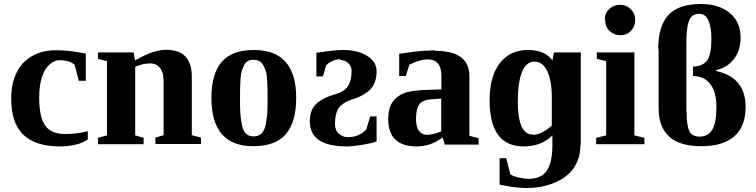

<svg xmlns="http://www.w3.org/2000/svg" viewBox="-20 -721 3782 960"><path d="M419 -28 420 -25Q397 -7 359 2Q320 11 279 11Q157 11 96 -48Q36 -106 36 -228Q36 -304 63 -358Q90 -413 141 -441Q193 -470 260 -470Q326 -470 409 -453V-317H374L353 -398Q335 -411 320 -415Q302 -420 278 -420Q251 -420 226 -397Q202 -375 189 -333Q176 -293 176 -233Q176 -135 206 -93Q236 -51 304 -51Q369 -51 419 -65Z M655 -419 689 -437Q757 -472 812 -472Q939 -472 939 -337V-45L985 -33V-1H757V-33L798 -45V-318Q798 -358 780 -381Q762 -404 731 -404Q695 -404 656 -387V-44L698 -32V0H470V-32L515 -44V-415L470 -427V-459H648Z M1250 -471Q1461 -471 1461 -232Q1461 -111 1409.5 -50.5Q1358 10 1246 10Q1037 10 1037 -232Q1037 -351 1088 -411Q1139 -471 1250 -471ZM1318 -232Q1318 -264 1317.5 -280.5Q1317 -297 1315.5 -323.5Q1314 -350 1309.5 -364Q1305 -378 1297 -393.5Q1289 -409 1276.5 -415.5Q1264 -422 1247 -422Q1231 -422 1219 -415.5Q1207 -409 1200 -394Q1193 -379 1188.5 -364.5Q1184 -350 1182.5 -324.5Q1181 -299 1180.5 -281.5Q1180 -264 1180 -232Q1180 -185 1181.5 -158Q1183 -131 1189 -99.5Q1195 -68 1209.5 -53.5Q1224 -39 1247 -39Q1272 -39 1287.5 -53.5Q1303 -68 1309 -101Q1315 -134 1316.5 -159Q1318 -184 1318 -232Z M1681 -421V-425Q1662 -425 1641 -415.5Q1620 -406 1610 -393L1595 -339H1562V-457Q1651 -471 1697 -471Q1767 -471 1815 -442Q1863 -413 1863 -364Q1863 -305 1830 -272.5Q1797 -240 1733 -221Q1696 -209 1675 -183Q1655 -156 1655 -100Q1655 -69 1675 -52Q1695 -35 1719 -35Q1776 -35 1812 -75L1831 -139H1863V-14Q1840 -5 1793 3Q1746 11 1713 11Q1529 11 1529 -115Q1529 -172 1562 -202.5Q1595 -233 1660 -251Q1698 -262 1717 -286Q1738 -316 1738 -368Q1738 -389 1721.5 -405Q1705 -421 1681 -421Z M2155 -469V-467Q2327 -467 2327 -340V-42L2373 -30V2H2204L2193 -33Q2155 -7 2125 2Q2095 11 2063 11Q1921 11 1921 -126Q1921 -178 1942 -210Q1963 -241 2002 -256Q2040 -270 2127 -272L2187 -274V-341Q2187 -424 2119 -424Q2079 -424 2027 -398L2009 -341H1976V-452Q2058 -464 2084 -466Q2118 -469 2155 -469ZM2186 -228 2143 -225Q2096 -223 2078 -201Q2060 -178 2060 -127Q2060 -86 2075 -66Q2090 -47 2114 -47Q2146 -47 2186 -64Z M2884 2 2882 6Q2882 68 2850 117Q2818 165 2754 192Q2690 219 2613 219Q2554 219 2478 202V70H2511L2532 151Q2548 161 2575 167Q2602 173 2623 173Q2688 173 2715 131Q2742 89 2742 2V-44Q2687 11 2598 11Q2428 11 2428 -220Q2428 -339 2479 -405Q2530 -471 2619 -471Q2705 -471 2742 -419L2750 -459H2884ZM2646 -48 2645 -47Q2687 -47 2739 -93V-237Q2739 -318 2716 -366Q2693 -413 2653 -413Q2611 -413 2590 -361Q2569 -308 2569 -214Q2569 -134 2587 -91Q2605 -48 2646 -48Z M3152 -44 3202 -32V0H2961V-32L3011 -44V-415L2964 -427V-459H3152ZM3006 -619 3004 -623Q3004 -655 3026 -676Q3049 -697 3080 -697Q3112 -697 3134 -675Q3156 -653 3156 -621Q3156 -590 3135 -567Q3114 -545 3082 -545Q3051 -545 3028 -566Q3006 -587 3006 -619Z M3273 -478 3271 -475Q3271 -590 3322 -646Q3373 -701 3485 -701Q3575 -701 3629 -656Q3683 -611 3683 -533Q3683 -468 3649 -425Q3614 -381 3561 -371V-366Q3708 -334 3708 -186Q3708 -88 3651 -39Q3595 10 3487 10Q3378 10 3326 -38Q3273 -86 3273 -182ZM3412 -161 3413 -162Q3413 -93 3427 -65Q3440 -38 3478 -38Q3520 -38 3541 -72Q3562 -106 3562 -186Q3562 -261 3532 -300Q3502 -340 3445 -341V-388Q3495 -390 3516 -419Q3537 -449 3537 -527Q3537 -586 3522 -619Q3507 -652 3477 -652Q3450 -652 3437 -637Q3424 -623 3418 -591Q3412 -560 3412 -501Z"/></svg>

Font: Libra Serif Modern
Style: Bold
Weight: 700
Designer: Stefan Peev, Context Ltd
Foundry: Ascender Corporation
Version: Version 1.000